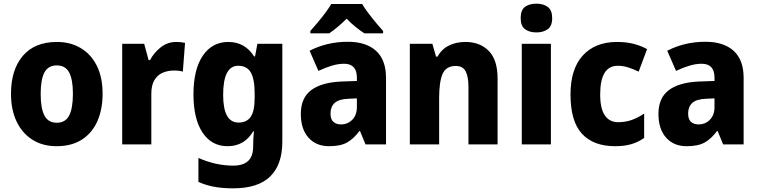

<svg xmlns="http://www.w3.org/2000/svg" viewBox="-20 -788 4143 1048"><path d="M540 -276Q540 -191 511.5 -126.5Q483 -62 427 -26Q371 10 289 10Q212 10 156 -26Q100 -62 70 -126Q40 -190 40 -276Q40 -407 104.5 -483Q169 -559 291 -559Q364 -559 420 -526Q476 -493 508 -430Q540 -367 540 -276ZM202 -275Q202 -197 222.5 -157.5Q243 -118 290 -118Q337 -118 357.5 -157.5Q378 -197 378 -276Q378 -354 357.5 -392.5Q337 -431 290 -431Q243 -431 222.5 -392.5Q202 -354 202 -275Z M942 -559Q967 -559 990 -554L978 -397Q960 -403 930 -403Q896 -403 868 -391Q840 -379 823 -351Q806 -323 806 -277V0H647V-549H767L791 -460H799Q819 -499 856.5 -529Q894 -559 942 -559Z M1226 -559Q1317 -559 1367 -480H1372L1385 -549H1521V-14Q1521 110 1455 175Q1389 240 1252 240Q1197 240 1151.5 232Q1106 224 1063 205V74Q1157 116 1253 116Q1307 116 1334.5 90.5Q1362 65 1362 9V0Q1362 -16 1363 -35Q1364 -54 1366 -71H1362Q1314 10 1222 10Q1135 10 1085.5 -64.5Q1036 -139 1036 -273Q1036 -409 1087 -484Q1138 -559 1226 -559ZM1280 -429Q1198 -429 1198 -270Q1198 -119 1282 -119Q1327 -119 1348.5 -150.5Q1370 -182 1370 -254V-277Q1370 -356 1349 -392.5Q1328 -429 1280 -429Z M1879 -560Q1978 -560 2032.5 -510.5Q2087 -461 2087 -363V0H1975L1945 -73H1942Q1910 -30 1874 -10Q1838 10 1776 10Q1705 10 1663.5 -37Q1622 -84 1622 -166Q1622 -253 1678 -295.5Q1734 -338 1842 -343L1928 -346V-364Q1928 -440 1858 -440Q1826 -440 1791 -429.5Q1756 -419 1718 -401L1670 -511Q1714 -534 1766.5 -547Q1819 -560 1879 -560ZM1883 -249Q1829 -247 1806.5 -226Q1784 -205 1784 -169Q1784 -137 1799.5 -123Q1815 -109 1841 -109Q1878 -109 1903 -134.5Q1928 -160 1928 -204V-251ZM1957 -766Q1977 -732 2010 -691Q2043 -650 2071 -619V-606H1969Q1946 -621 1921 -641Q1896 -661 1872 -686Q1847 -661 1823 -641Q1799 -621 1777 -606H1674V-619Q1691 -638 1713 -664Q1735 -690 1755.5 -717.5Q1776 -745 1788 -766Z M2520 -559Q2600 -559 2648 -510Q2696 -461 2696 -359V0H2537V-313Q2537 -370 2521.5 -399Q2506 -428 2468 -428Q2415 -428 2396 -385Q2377 -342 2377 -253V0H2217V-549H2340L2360 -479H2368Q2391 -520 2430.5 -539.5Q2470 -559 2520 -559Z M2908 -768Q2946 -768 2970 -750Q2994 -732 2994 -689Q2994 -646 2969.5 -628.5Q2945 -611 2908 -611Q2870 -611 2846 -628.5Q2822 -646 2822 -689Q2822 -733 2845.5 -750.5Q2869 -768 2908 -768ZM2987 -549V0H2828V-549Z M3338 10Q3219 10 3156.5 -58Q3094 -126 3094 -272Q3094 -412 3161.5 -485.5Q3229 -559 3348 -559Q3399 -559 3439 -548.5Q3479 -538 3512 -520L3466 -397Q3435 -412 3407.5 -420.5Q3380 -429 3352 -429Q3256 -429 3256 -273Q3256 -195 3281.5 -158Q3307 -121 3353 -121Q3393 -121 3427.5 -133Q3462 -145 3496 -168V-35Q3463 -12 3425.5 -1Q3388 10 3338 10Z M3831 -560Q3930 -560 3984.5 -510.5Q4039 -461 4039 -363V0H3927L3897 -73H3894Q3862 -30 3826 -10Q3790 10 3728 10Q3657 10 3615.5 -37Q3574 -84 3574 -166Q3574 -253 3630 -295.5Q3686 -338 3794 -343L3880 -346V-364Q3880 -440 3810 -440Q3778 -440 3743 -429.5Q3708 -419 3670 -401L3622 -511Q3666 -534 3718.5 -547Q3771 -560 3831 -560ZM3835 -249Q3781 -247 3758.5 -226Q3736 -205 3736 -169Q3736 -137 3751.5 -123Q3767 -109 3793 -109Q3830 -109 3855 -134.5Q3880 -160 3880 -204V-251Z"/></svg>

Font: Noto Sans Sinhala SemiCondensed ExtraBold
Style: Regular
Weight: 800
Width: 4
Designer: Jelle Bosma - Monotype Design Team
Foundry: Monotype Imaging Inc.
Version: Version 2.006; ttfautohint (v1.8.4.7-5d5b)